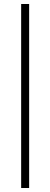

<svg xmlns="http://www.w3.org/2000/svg" viewBox="-20 -747 252 962"><path d="M86 195V-727H126V195Z"/></svg>

Font: Piazzolla SC Light
Style: Regular
Weight: 300
Designer: Juan Pablo del Peral
Foundry: Huerta Tipografica
Version: Version 1.330